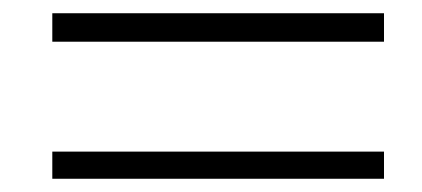

<svg xmlns="http://www.w3.org/2000/svg" viewBox="-20 -398 638 290"><path d="M59 -169H560V-128H59ZM59 -378H560V-335H59Z"/></svg>

Font: Afta sans
Style: Regular
Weight: 400
Designer: par.qink
Foundry: Oriol Esparraguera Font
Version: Version 1.000